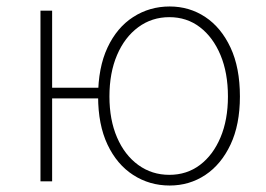

<svg xmlns="http://www.w3.org/2000/svg" viewBox="-20 -560 821 593"><path d="M105 0V-527H141V-289H296V-256H141V0ZM504 13Q442 13 391.5 -19.5Q341 -52 312 -113.5Q283 -175 283 -262Q283 -351 312 -413Q341 -475 391.5 -507.5Q442 -540 504 -540Q565 -540 614 -507.5Q663 -475 692 -413Q721 -351 721 -262Q721 -175 692 -113.5Q663 -52 614 -19.5Q565 13 504 13ZM503 -20Q557 -20 597.5 -50.5Q638 -81 661 -135.5Q684 -190 684 -262Q684 -335 661 -390Q638 -445 597.5 -476Q557 -507 503 -507Q449 -507 407 -476Q365 -445 341.5 -390Q318 -335 318 -262Q318 -190 341.5 -135.5Q365 -81 407 -50.5Q449 -20 503 -20Z"/></svg>

Font: Noto Sans TC Thin
Style: Regular
Weight: 100
Designer: Ryoko NISHIZUKA 西塚涼子 (kana, bopomofo & ideographs); Paul D. Hunt (Latin, Greek & Cyrillic); Sandoll Communications 산돌커뮤니
Foundry: Adobe
Version: Version 2.004-H2;hotconv 1.0.118;makeotfexe 2.5.65603